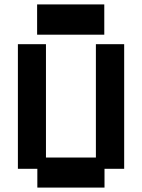

<svg xmlns="http://www.w3.org/2000/svg" viewBox="-20 -838 643 869"><path d="M149 11V-74H61V-638H188V-125H414V-638H542V-74H453V11ZM148 -681V-818H452V-681Z"/></svg>

Font: Pixelify Sans
Style: Bold
Weight: 700
Designer: Stefie Justprince
Foundry: Typecalism Foundryline
Version: Version 1.000